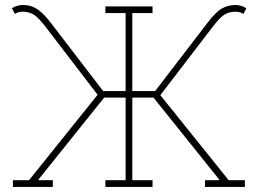

<svg xmlns="http://www.w3.org/2000/svg" viewBox="-20 -736 1026 756"><path d="M30.8 0V-26.4H94.2L364.3 -362.8L160.6 -628.9Q130.9 -667.5 112.5 -678.7Q94.2 -689.9 68.8 -689.9Q59.6 -689.9 52 -687.5Q44.4 -685.1 38.6 -681.2L26.9 -703.6Q35.6 -709.5 47.1 -712.9Q58.6 -716.3 68.8 -716.3Q88.4 -716.3 105.2 -710.7Q122.1 -705.1 139.9 -689.9Q157.7 -674.8 180.2 -646L386.2 -377.4H474.6V-684.6H395V-710.9H580.6V-684.6H501V-377.4H590.8L796.9 -646Q830.1 -689.5 854.2 -702.9Q878.4 -716.3 908.2 -716.3Q918 -716.3 929.4 -712.9Q940.9 -709.5 950.2 -703.6L938.5 -681.2Q932.1 -685.1 924.6 -687.5Q917 -689.9 908.2 -689.9Q882.3 -689.9 864 -678.7Q845.7 -667.5 816.4 -628.9L611.3 -361.3L880.4 -26.4H944.3V0H787.1V-26.4H841.8L843.3 -28.8L584.5 -351.6H501V-26.4H580.6V0H395V-26.4H474.6V-351.6H390.1L131.3 -28.8L132.8 -26.4H188V0Z"/></svg>

Font: Roboto Slab LO Thin
Style: Regular
Weight: 250
Designer: Google
Version: Version 2.00;September 28, 2018;FontCreator 11.5.0.2427 64-b